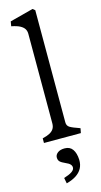

<svg xmlns="http://www.w3.org/2000/svg" viewBox="-155 -823 594 1131"><g transform="rotate(-15 142.0 -258.0)"><path d="M111 -99.5V-645.2Q111 -661.8 103.5 -674.4Q96 -687 77.9 -697.1Q59.8 -707.2 25 -714L29.8 -742.5L172.5 -780L186.5 -769V-84.5Q186.5 -64 202.6 -54Q218.8 -44 258.8 -30.5L264 -28.2L258.5 0H33.5V-28.2Q61.2 -35 77.5 -43.6Q93.8 -52.2 102.4 -65.5Q111 -78.8 111 -99.5ZM160.6 187.5Q164.7 162.9 126.6 147.4Q102.5 136.8 93.4 127.6Q84.3 118.5 84.3 102.2Q84.3 86 99.6 74Q115 62 142.3 62Q174.7 62 190.8 85.3Q207 108.6 208.7 148.8Q209.5 179.1 197.1 201.7Q184.6 224.2 160.6 239.7Q136.5 255.2 101.7 264.4L95.1 229.9Q127.4 220 143.2 209.4Q158.9 198.8 160.6 187.5Z"/></g></svg>

Font: TMT Limkin
Style: Regular
Weight: 400
Designer: Gabriel Drozdov
Version: Version 1.000;Glyphs 3.1.2 (3151)